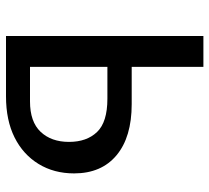

<svg xmlns="http://www.w3.org/2000/svg" viewBox="-49 -649 698 640"><g transform="rotate(90 300.0 -329.0)"><path d="M100 0V-658H203V-80H318Q386 -80 419.5 -115.5Q453 -151 453 -210Q453 -269 420 -303.5Q387 -338 309 -338H167V-419H327Q437 -419 497.5 -368.5Q558 -318 558 -227Q558 -160 526.5 -108.5Q495 -57 438 -28.5Q381 0 301 0Z"/></g></svg>

Font: Ysabeau SC SemiBold
Style: Regular
Weight: 600
Designer: Christian Thalmann (Catharsis Fonts)
Version: Version 2.001;gftools[0.9.30]; featfreeze: smcp